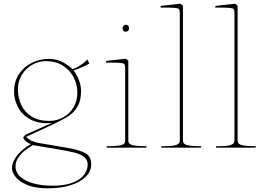

<svg xmlns="http://www.w3.org/2000/svg" viewBox="-20 -800 1442 1040"><path d="M45 112Q45 76 74.5 40Q104 4 147 -19Q136 -24 127.5 -29Q119 -34 113.5 -41Q108 -48 106 -56L117 -70L261 -134Q190 -128 144 -153.5Q98 -179 77 -220.5Q56 -262 56 -303Q56 -359 83.5 -399.5Q111 -440 154 -460.5Q197 -481 243 -481Q287 -481 319.5 -463.5Q352 -446 372 -426Q388 -429 414.5 -446Q441 -463 453 -478L464 -456Q456 -450 423 -435.5Q390 -421 378 -419Q395 -398 407 -367.5Q419 -337 419 -308Q419 -258 402 -226.5Q385 -195 355.5 -174.5Q326 -154 274 -130Q268 -127 262 -124L122 -59Q134 -46 146.5 -39.5Q159 -33 177 -28.5Q195 -24 218 -21L346 1Q414 13 444 30.5Q474 48 474 90Q474 127 445.5 156.5Q417 186 363.5 203Q310 220 239 220Q169 220 125.5 201Q82 182 63.5 157Q45 132 45 112ZM265 206Q330 206 373 189.5Q416 173 435.5 146.5Q455 120 455 91Q455 66 436 50.5Q417 35 383.5 26.5Q350 18 289 8L158 -14Q138 -3 116.5 14Q95 31 79.5 53.5Q64 76 64 100Q64 134 90 157.5Q116 181 161.5 193.5Q207 206 265 206ZM247 -145Q287 -145 322 -164Q357 -183 378 -218Q399 -253 399 -299Q399 -342 379 -381Q359 -420 320.5 -444.5Q282 -469 228 -469Q190 -469 155 -449.5Q120 -430 98.5 -395Q77 -360 77 -317Q77 -271 95 -232Q113 -193 151 -169Q189 -145 247 -145Z M658 -38V-429Q658 -447 653.5 -452.5Q649 -458 630.5 -459.5Q612 -461 554 -461L555 -470L661 -482L675 -471V-38Q675 -19 699.5 -13.5Q724 -8 772 -8H775L771 0H558V-8Q608 -8 633 -13Q658 -18 658 -38ZM679 -647Q679 -655 674.5 -660.5Q670 -666 662 -666Q655 -666 649.5 -660.5Q644 -655 644 -647Q644 -639 648.5 -633.5Q653 -628 661 -628Q668 -628 673.5 -633Q679 -638 679 -647Z M954 -38V-727Q954 -745 949.5 -750.5Q945 -756 926.5 -757.5Q908 -759 850 -759L851 -768L957 -780L971 -769V-38Q971 -19 995 -13.5Q1019 -8 1065 -8H1071L1067 0H854V-8Q887 -8 907 -9.5Q927 -11 940.5 -17.5Q954 -24 954 -38Z M1250 -38V-727Q1250 -745 1245.5 -750.5Q1241 -756 1222.5 -757.5Q1204 -759 1146 -759L1147 -768L1253 -780L1267 -769V-38Q1267 -19 1291 -13.5Q1315 -8 1361 -8H1367L1363 0H1150V-8Q1183 -8 1203 -9.5Q1223 -11 1236.5 -17.5Q1250 -24 1250 -38Z"/></svg>

Font: TMT Limkin
Style: Regular
Weight: 400
Designer: Gabriel Drozdov
Version: Version 1.000;Glyphs 3.1.2 (3151)